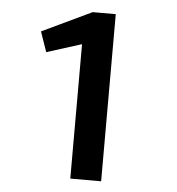

<svg xmlns="http://www.w3.org/2000/svg" viewBox="-48 -668 658 713"><g transform="rotate(5 281.5 -311.5)"><path d="M240 0H355V-623H269L84 -535L110 -460L240 -501Z"/></g></svg>

Font: Inconsolata SemiExpanded
Style: Bold
Weight: 700
Width: 6
Monospace: yes
Designer: Raph Levien, Cyreal, Brenton Simpson
Foundry: Raph Levien, Cyreal, Google
Version: Version 3.100